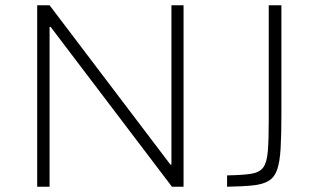

<svg xmlns="http://www.w3.org/2000/svg" viewBox="-20 -708 1198 728"><path d="M121 0V-688H168L626 -84H630V-688H676V0H632L172 -606H168V0ZM841 0V-43Q900 -44 932 -49Q964 -54 978 -73Q992 -92 995.5 -134.5Q999 -177 999 -252V-688H1047V-275Q1047 -197 1044 -145.5Q1041 -94 1031 -65Q1021 -36 999 -22.5Q977 -9 939 -5Q901 -1 841 0Z"/></svg>

Font: Saira SemiExpanded ExtraLight
Style: Regular
Weight: 250
Width: 6
Designer: Hector Gatti with collaboration of the Omnibus-Type team
Foundry: Omnibus-Type
Version: Version 1.101